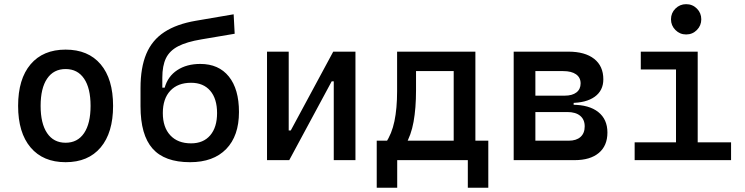

<svg xmlns="http://www.w3.org/2000/svg" viewBox="-20 -764 3556 916"><path d="M293 9.8Q185.5 9.8 126 -60.5Q66.4 -130.9 66.4 -258.8Q66.4 -387.2 126 -457.3Q185.5 -527.3 293 -527.3Q400.9 -527.3 460.2 -457.3Q519.5 -387.2 519.5 -258.8Q519.5 -130.9 460.2 -60.5Q400.9 9.8 293 9.8ZM293 -83Q350.1 -83 381.1 -128.9Q412.1 -174.8 412.1 -258.8Q412.1 -343.3 381.1 -388.9Q350.1 -434.6 293 -434.6Q235.8 -434.6 204.8 -388.9Q173.8 -343.3 173.8 -258.8Q173.8 -174.8 204.8 -128.9Q235.8 -83 293 -83Z M886.7 9.8Q765.1 9.8 707.8 -55.2Q650.4 -120.1 650.4 -256.8V-343.8Q650.4 -441.4 678 -507.1Q705.6 -572.8 764.2 -611.1Q822.8 -649.4 914.6 -665L1094.7 -695.8L1099.6 -603L941.4 -576.2Q870.6 -564.5 829.8 -543.2Q789.1 -522 771.7 -486.1Q754.4 -450.2 754.4 -393.6V-345.7H765.6Q780.8 -399.9 825.7 -429.4Q870.6 -459 935.5 -459Q1023.4 -459 1071.8 -398.9Q1120.1 -338.9 1120.1 -229.5Q1120.1 -115.7 1059.1 -53Q998 9.8 886.7 9.8ZM891.6 -80.1Q950.2 -80.1 982.9 -118.4Q1015.6 -156.7 1015.6 -224.6Q1015.6 -293 982.9 -331.1Q950.2 -369.1 891.6 -369.1Q828.1 -369.1 792.5 -331.1Q756.8 -293 756.8 -224.6Q756.8 -156.7 792.5 -118.4Q828.1 -80.1 891.6 -80.1Z M1322.3 0V-141.6H1367.2L1569.8 -517.6H1604V-376H1562.5L1359.9 0ZM1253.9 0V-517.6H1357.4V0ZM1572.3 0V-517.6H1675.8V0Z M1913.1 -70.8 1820.3 -83Q1849.1 -125 1861.8 -185.8Q1874.5 -246.6 1874.5 -329.1V-517.6H1964.8V-332.5Q1964.8 -248 1953.1 -183.1Q1941.4 -118.2 1913.1 -70.8ZM1777.3 131.8V-63.5H1875V131.8ZM2211.9 131.8V-63.5H2309.6V131.8ZM2144.5 0V-517.6H2248V0ZM1924.3 -424.8V-517.6H2207.5V-424.8ZM2309.6 -92.8V0H1777.3V-92.8Z M2527.3 0V-92.8H2693.4Q2729.5 -92.8 2749.5 -110.6Q2769.5 -128.4 2769.5 -161.1Q2769.5 -193.8 2747.8 -211.7Q2726.1 -229.5 2686.5 -229.5H2517.6V-264.2H2710.9Q2790.5 -264.2 2834.2 -229.5Q2877.9 -194.8 2877.9 -131.8Q2877.9 -68.8 2836.9 -34.4Q2795.9 0 2721.7 0ZM2430.7 0V-517.6H2534.2V0ZM2494.1 -243.2V-291H2716.8V-243.2ZM2517.6 -272.9V-307.6H2673.8Q2710 -307.6 2730 -323Q2750 -338.4 2750 -366.2Q2750 -394 2728.3 -409.4Q2706.5 -424.8 2667 -424.8H2527.3V-517.6H2691.4Q2771 -517.6 2814.7 -483.2Q2858.4 -448.7 2858.4 -385.7Q2858.4 -332 2817.4 -302.5Q2776.4 -272.9 2702.1 -272.9Z M3205.1 0V-488.3H3308.6V0ZM3007.8 0V-85H3214.8V0ZM3298.8 0V-85H3467.8V0ZM3037.1 -432.6V-517.6H3308.6V-432.6ZM3253.4 -599.6Q3223.6 -599.6 3202.4 -620.8Q3181.2 -642.1 3181.2 -671.9Q3181.2 -702.1 3202.4 -723.1Q3223.6 -744.1 3253.4 -744.1Q3283.7 -744.1 3304.7 -723.1Q3325.7 -702.1 3325.7 -671.9Q3325.7 -642.1 3304.7 -620.8Q3283.7 -599.6 3253.4 -599.6Z"/></svg>

Font: Cascadia Mono
Style: Regular
Weight: 400
Monospace: yes
Designer: Aaron Bell
Foundry: Saja Typeworks
Version: Version 2102.003